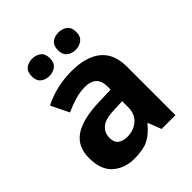

<svg xmlns="http://www.w3.org/2000/svg" viewBox="-209 -882 1022 1022"><g transform="rotate(-45 302.0 -371.0)"><path d="M302 -557Q412 -557 470.5 -509.5Q529 -462 529 -364V0H425L396 -74H392Q357 -30 318 -10Q279 10 211 10Q138 10 90 -32.5Q42 -75 42 -163Q42 -250 103 -291.5Q164 -333 286 -337L381 -340V-364Q381 -407 358.5 -427Q336 -447 296 -447Q256 -447 218 -435.5Q180 -424 142 -407L93 -508Q137 -531 190.5 -544Q244 -557 302 -557ZM323 -251Q251 -249 223 -225Q195 -201 195 -162Q195 -128 215 -113.5Q235 -99 267 -99Q315 -99 348 -127.5Q381 -156 381 -208V-253ZM134 -686Q134 -721 154 -736.5Q174 -752 202 -752Q230 -752 250.5 -736.5Q271 -721 271 -686Q271 -653 250.5 -637Q230 -621 202 -621Q174 -621 154 -637Q134 -653 134 -686ZM331 -686Q331 -721 351 -736.5Q371 -752 400 -752Q428 -752 448.5 -736.5Q469 -721 469 -686Q469 -653 448.5 -637Q428 -621 400 -621Q371 -621 351 -637Q331 -653 331 -686Z"/></g></svg>

Font: Noto Sans Tai Tham
Style: Bold
Weight: 700
Designer: Monotype Design Team 2013. Revised by David WIlliams 2020
Foundry: Monotype Imaging Inc.
Version: Version 2.002; ttfautohint (v1.8.4.7-5d5b)